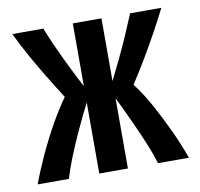

<svg xmlns="http://www.w3.org/2000/svg" viewBox="-64 -592 689 660"><g transform="rotate(-10 280.0 -262.0)"><path d="M16 0Q33 -46 56.5 -97Q80 -148 107 -196Q134 -244 160 -280Q132 -324 107.5 -364.5Q83 -405 61 -444.5Q39 -484 20 -524H128Q141 -491 159 -451.5Q177 -412 196 -373.5Q215 -335 231 -305V-524H331V-305Q346 -335 364.5 -373.5Q383 -412 400.5 -452Q418 -492 431 -524H540Q520 -484 498 -444Q476 -404 452 -363.5Q428 -323 400 -280Q428 -244 454 -196.5Q480 -149 503.5 -98.5Q527 -48 544 0H436Q428 -28 412.5 -66Q397 -104 376 -150Q355 -196 331 -245V0H231V-248Q206 -199 185.5 -154Q165 -109 149.5 -70Q134 -31 125 0Z"/></g></svg>

Font: Ubuntu Sans Mono SemiBold
Style: Regular
Weight: 600
Monospace: yes
Designer: Dalton Maag Ltd
Foundry: Dalton Maag Ltd
Version: Version 1.006